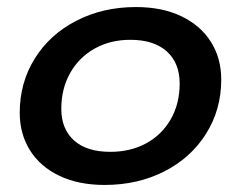

<svg xmlns="http://www.w3.org/2000/svg" viewBox="-20 -515 681 545"><path d="M36 -195Q36 -280 78.5 -348.5Q121 -417 196.5 -456Q272 -495 366 -495Q440 -495 494.5 -469Q549 -443 578.5 -396.5Q608 -350 608 -289Q608 -204 565 -135.5Q522 -67 446.5 -28.5Q371 10 277 10Q203 10 148.5 -16Q94 -42 65 -88.5Q36 -135 36 -195ZM490 -278Q490 -336 453.5 -369Q417 -402 350 -402Q293 -402 248.5 -377Q204 -352 179 -307.5Q154 -263 154 -206Q154 -149 190 -116.5Q226 -84 293 -84Q351 -84 395.5 -108.5Q440 -133 465 -177Q490 -221 490 -278Z"/></svg>

Font: Niramit SemiBold
Style: Italic
Weight: 600
Italic angle: -10°
Designer: Katatrad Aksorn Co.,Ltd.
Foundry: Cadson Demak Co.,Ltd.
Version: Version 1.001; ttfautohint (v1.6)